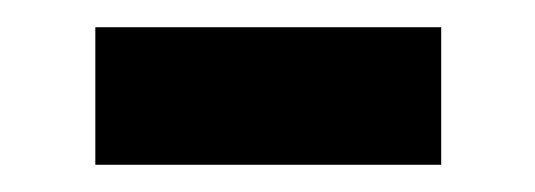

<svg xmlns="http://www.w3.org/2000/svg" viewBox="-20 -335 393 141"><path d="M304 -214H50V-315H304Z"/></svg>

Font: Hind Siliguri SemiBold
Style: Regular
Weight: 600
Designer: Jyotish Sonowal
Foundry: Indian Type Foundry
Version: Version 1.001;PS 1.0;hotconv 1.0.86;makeotf.lib2.5.63406; tt